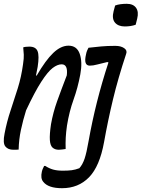

<svg xmlns="http://www.w3.org/2000/svg" viewBox="-30 -783 745 1009"><path d="M575 -754Q588 -759 604 -761Q620 -763 636 -763Q670 -763 685 -742Q700 -721 691 -685L683 -653Q658 -644 626 -644Q591 -644 574 -664.5Q557 -685 567 -724ZM68 3Q62 4 53.5 4Q45 4 40 4Q12 4 -2 -13.5Q-16 -31 -6 -81Q6 -144 25.5 -202Q45 -260 63.5 -319.5Q82 -379 91 -445Q96 -478 95 -495.5Q94 -513 92 -534Q97 -536 106 -537Q115 -538 124 -538Q158 -538 167.5 -514Q177 -490 168 -432Q164 -410 159 -386H163Q210 -467 250 -505Q290 -543 330 -543Q374 -543 389 -500Q404 -457 392 -392Q379 -322 356.5 -259.5Q334 -197 322 -123Q317 -88 315.5 -60Q314 -32 315 0Q308 1 297.5 2.5Q287 4 279 4Q259 4 246.5 -7Q234 -18 232 -47Q230 -76 238 -130Q249 -192 270 -250.5Q291 -309 321 -387Q328 -445 294 -445Q272 -445 246.5 -425.5Q221 -406 187 -353.5Q153 -301 107 -203Q91 -152 80 -100.5Q69 -49 68 3ZM576 -542Q605 -542 622.5 -530Q640 -518 633 -500Q590 -370 563.5 -259.5Q537 -149 517 -37Q494 91 438 148.5Q382 206 296 206Q223 206 197 172Q182 154 190 119Q192 110 195.5 102.5Q199 95 202 89H208Q228 102 249 108Q270 114 300 114Q328 114 347 111.5Q366 109 387 101Q404 82 414.5 51Q425 20 436 -44Q454 -145 479.5 -246.5Q505 -348 540 -455L534 -457Q503 -450 481 -444Q459 -438 442 -438Q408 -438 422 -497Q424 -508 427.5 -516.5Q431 -525 435 -532Q470 -536 501.5 -539Q533 -542 576 -542Z"/></svg>

Font: Recursive Mn Csl St
Style: Italic
Weight: 400
Italic angle: -15°
Monospace: yes
Version: Version 1.079;hotconv 1.0.112;makeotfexe 2.5.65598; ttfautoh